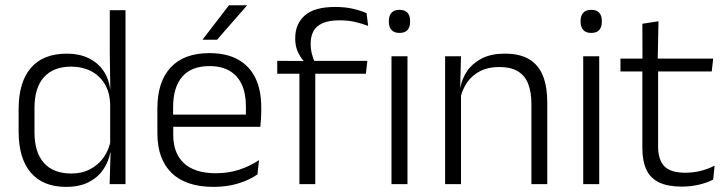

<svg xmlns="http://www.w3.org/2000/svg" viewBox="-20 -702 2772 732"><path d="M232 10.5Q144 10.5 97.5 -43.8Q51 -98 51 -201V-285.5Q51 -389 97.8 -443.2Q144.5 -497.5 235 -497.5Q281.5 -497.5 316.8 -480.8Q352 -464 373.5 -433.2Q395 -402.5 400 -361H420L400 -305.5Q398 -352.5 378 -384Q358 -415.5 325.2 -431.8Q292.5 -448 251.5 -448Q184 -448 147.8 -408Q111.5 -368 111.5 -290.5V-197.5Q111.5 -121 147.5 -80.8Q183.5 -40.5 252 -40.5Q292.5 -40.5 323.5 -56.8Q354.5 -73 374.8 -101.2Q395 -129.5 402 -166L418 -121H400.5Q394 -85 373.2 -55Q352.5 -25 317.5 -7.2Q282.5 10.5 232 10.5ZM398 0 401.5 -122 400 -142V-347.5L400.5 -362L398.5 -500.5V-663H458.5V0Z M794.5 10.5Q689 10.5 634.5 -42.5Q580 -95.5 580 -193.5V-288.5Q580 -390.5 630.8 -445Q681.5 -499.5 778.5 -499.5Q843.5 -499.5 887.5 -475Q931.5 -450.5 953.8 -404.5Q976 -358.5 976 -294V-276.5Q976 -262 975 -247.5Q974 -233 972.5 -218.5H916.5Q917.5 -240.5 917.5 -260.2Q917.5 -280 917.5 -296.5Q917.5 -345.5 901.8 -379.8Q886 -414 855.2 -432Q824.5 -450 778.5 -450Q710 -450 675 -409.8Q640 -369.5 640 -293.5V-246L640.5 -238V-187.5Q640.5 -154 650.2 -127Q660 -100 680.2 -80.8Q700.5 -61.5 731.2 -51.5Q762 -41.5 803 -41.5Q850.5 -41.5 891.2 -54.8Q932 -68 967.5 -91.5L961.5 -37Q930.5 -15.5 888 -2.5Q845.5 10.5 794.5 10.5ZM611.5 -218.5V-265H959V-218.5ZM853 -682H921.5V-681L807.5 -550.5H753V-552Z M1258 -675.5Q1295 -675.5 1323.8 -669Q1352.5 -662.5 1377.5 -652L1383.5 -603.5Q1357.5 -613 1332 -618.8Q1306.5 -624.5 1275 -624.5Q1234.5 -624.5 1210.2 -613.8Q1186 -603 1175.2 -583.5Q1164.5 -564 1164.5 -536V-533.5Q1164.5 -514 1169.2 -496.5Q1174 -479 1179.5 -465L1137 -462.5V-470.5Q1125 -483.5 1115.2 -505Q1105.5 -526.5 1105.5 -554V-556.5Q1105.5 -610.5 1142 -643Q1178.5 -675.5 1258 -675.5ZM1121.5 0V-449.5H1182V0ZM1037 -421V-470L1145 -469.5L1169 -470H1380.5L1375 -421ZM1472.5 0V-487.5H1533.5V0ZM1503 -576.5Q1483 -576.5 1472.8 -587.5Q1462.5 -598.5 1462.5 -619V-622.5Q1462.5 -642.5 1472.8 -653.5Q1483 -664.5 1503 -664.5Q1523.5 -664.5 1533.5 -653.5Q1543.5 -642.5 1543.5 -622.5V-619Q1543.5 -598.5 1533.5 -587.5Q1523.5 -576.5 1503 -576.5Z M2006 0V-306Q2006 -349.5 1994.2 -381Q1982.5 -412.5 1955.5 -429.5Q1928.5 -446.5 1883 -446.5Q1841 -446.5 1810 -430.5Q1779 -414.5 1760 -386.5Q1741 -358.5 1734 -322.5L1721.5 -367.5H1735Q1741.5 -403.5 1762.2 -432.8Q1783 -462 1818.2 -479.8Q1853.5 -497.5 1904 -497.5Q1963 -497.5 1998.5 -475.5Q2034 -453.5 2050.2 -412.2Q2066.5 -371 2066.5 -312V0ZM1677 0V-487.5H1737.5L1734.5 -367L1737.5 -364V0Z M2203.5 0V-487.5H2264.5V0ZM2234 -576.5Q2214 -576.5 2203.8 -587.5Q2193.5 -598.5 2193.5 -619V-622.5Q2193.5 -642.5 2203.8 -653.5Q2214 -664.5 2234 -664.5Q2254.5 -664.5 2264.5 -653.5Q2274.5 -642.5 2274.5 -622.5V-619Q2274.5 -598.5 2264.5 -587.5Q2254.5 -576.5 2234 -576.5Z M2579.5 9.5Q2526 9.5 2492.8 -6.5Q2459.5 -22.5 2444.2 -55.5Q2429 -88.5 2429 -137.5V-455.5H2489V-144.5Q2489 -93 2512.8 -68.2Q2536.5 -43.5 2593 -43.5Q2623 -43.5 2651.2 -50.5Q2679.5 -57.5 2704.5 -70.5L2699 -17.5Q2675.5 -5 2644 2.2Q2612.5 9.5 2579.5 9.5ZM2345.5 -429.5V-478.5H2699L2693.5 -429.5ZM2429.5 -471.5 2429 -611.5 2490.5 -621 2487.5 -471.5Z"/></svg>

Font: Anek Bangla Medium Light
Style: Regular
Weight: 300
Version: Version 1.003